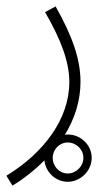

<svg xmlns="http://www.w3.org/2000/svg" viewBox="-33 -351 344 601"><path d="M6 230C41 209 75 182 106 151C110 188 141 218 179 218C219 218 254 184 254 143C254 103 220 70 179 70C176 70 173 70 170 71C200 22 219 -34 219 -95C219 -166 193 -239 141 -331L108 -313C158 -227 184 -157 184 -94C184 21 104 128 -13 199ZM179 192C153 192 132 170 132 143C132 117 153 95 179 95C206 95 228 117 228 143C228 170 205 192 179 192Z"/></svg>

Font: Noto Sans Arabic UI Cn XLt
Style: Regular
Weight: 200
Width: 3
Designer: Monotype Design Team, Nadine Chahine and Nizar Qandah
Foundry: Monotype Imaging Inc.
Version: Version 2.010